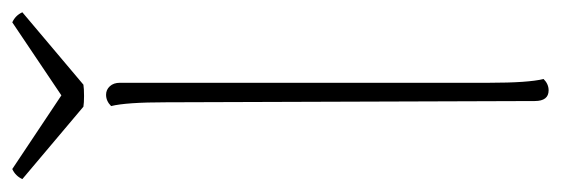

<svg xmlns="http://www.w3.org/2000/svg" viewBox="-328 -570 892 305"><g transform="rotate(-90 117.5 -418.0)"><path d="M109 -14 107 -600Q107 -663 101 -687Q109 -695 119 -695Q127 -695 132.5 -689Q138 -683 138 -673V-87Q138 -24 144 0Q136 8 126 8Q109 8 109 -14ZM117 -730Q106 -730 100 -731L-15 -828Q-10 -839 1 -844L118 -766L234 -844Q245 -839 250 -828L135 -731Q129 -730 117 -730Z"/></g></svg>

Font: Arima Madurai Thin
Style: Regular
Weight: 250
Designer: Joana Correia and Natanael Gama
Foundry: NDISCOVER
Version: Version 1.020; ttfautohint (v1.5) -l 7 -r 28 -G 50 -x 13 -D 